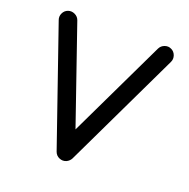

<svg xmlns="http://www.w3.org/2000/svg" viewBox="-127 -811 942 957"><g transform="rotate(20 344.0 -332.5)"><path d="M75.2 -686.5Q92.8 -692.4 110.4 -684.1Q127.9 -675.8 134.3 -658.2L312 -143.6L560.5 -662.6Q568.8 -679.7 587.2 -686.3Q605.5 -692.9 622.1 -684.6Q639.2 -676.8 645.8 -658.2Q652.3 -639.6 644 -622.6L347.2 -2Q344.2 3.9 337.9 10.3Q331.5 16.6 323.7 20Q305.7 27.8 287.1 20Q268.6 12.2 261.7 -6.8L46.9 -627.4Q40.5 -645 48.8 -662.6Q57.1 -680.2 75.2 -686.5Z"/></g></svg>

Font: Mikhak-FD Medium
Style: Regular
Weight: 500
Designer: Amin Abedi
Version: Version 3.2